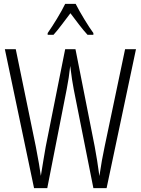

<svg xmlns="http://www.w3.org/2000/svg" viewBox="-20 -1018 723 987"><path d="M369 -998H315C294 -954 253 -888 225 -848V-839H255C281 -867 314 -914 342 -950C371 -912 402 -869 430 -839H460V-848C437 -879 392 -952 369 -998ZM679 -765H623L518 -265C508 -219 499 -168 491 -113C483 -173 476 -214 467 -264L368 -765H315L215 -264C209 -228 198 -166 190 -114C186 -145 177 -198 164 -265L61 -765H5L155 -51H223L323 -560C331 -600 336 -635 341 -679C348 -623 353 -589 359 -559L460 -51H528Z"/></svg>

Font: Noto Sans Tamil UI ExtraCondensed Light
Style: Regular
Weight: 300
Width: 2
Designer: Jelle Bosma - Monotype Design Team
Foundry: Monotype Imaging Inc.
Version: Version 2.004